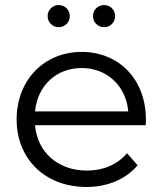

<svg xmlns="http://www.w3.org/2000/svg" viewBox="-20 -737 645 762"><path d="M119 -295C129 -397 203 -467 304 -467C405 -467 480 -396 489 -295ZM323 5C406 5 479 -25 526 -81L484 -129C445 -83 389 -60 325 -60C210 -60 128 -133 119 -240H558C559 -248 559 -257 559 -263C559 -422 452 -531 304 -531C155 -531 46 -419 46 -263C46 -107 158 5 323 5ZM213 -629C237 -629 257 -648 257 -673C257 -698 237 -717 213 -717C189 -717 169 -698 169 -673C169 -648 189 -629 213 -629ZM393 -629C417 -629 437 -648 437 -673C437 -698 417 -717 393 -717C369 -717 349 -698 349 -673C349 -648 369 -629 393 -629Z"/></svg>

Font: Montserrat-Alt1
Style: Regular
Weight: 400
Designer: Differentunic
Foundry: Differentunic
Version: Version 7.222